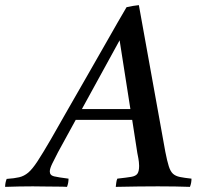

<svg xmlns="http://www.w3.org/2000/svg" viewBox="-104 -727 780 748"><path d="M431 -131 411 -260H191L122 -134Q109 -109 99.5 -89.5Q90 -70 90 -59Q90 -44 106.5 -40Q123 -36 163 -31Q163 -14 157 1Q143 0 117 0Q91 0 65 -0.5Q39 -1 24 -1Q-4 -1 -29 -0.5Q-54 0 -84 1Q-84 -15 -78 -30Q-48 -32 -29 -36.5Q-10 -41 6 -54.5Q22 -68 42 -98.5Q62 -129 94 -184Q122 -233 159 -298Q196 -363 237 -434Q278 -505 317 -574Q356 -643 389 -699Q403 -702 414.5 -704Q426 -706 437 -707L540 -136Q547 -100 553.5 -79.5Q560 -59 570 -50Q580 -41 597 -37.5Q614 -34 642 -31Q642 -14 636 1Q612 0 578 -0.5Q544 -1 511 -1Q482 -1 435 -0.5Q388 0 347 1Q348 -7 349 -15.5Q350 -24 353 -31Q389 -35 407 -38Q425 -41 431.5 -50.5Q438 -60 438 -81Q438 -86 437 -96.5Q436 -107 431 -131ZM215 -302H404L362 -570Z"/></svg>

Font: Tiro Devanagari Sanskrit
Style: Italic
Weight: 400
Italic angle: -11°
Designer: Devanagari: John Hudson & Fiona Ross, assisted by Paul Hanslow. Latin: John Hudson with Paul Hanslow, assisted by Kaja S
Foundry: Tiro Typeworks Ltd.
Version: Version 1.52